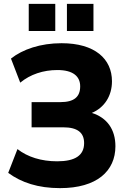

<svg xmlns="http://www.w3.org/2000/svg" viewBox="-20 -951 654 982"><path d="M287.1 11.2C475.6 11.2 570.3 -76.2 570.3 -203.1C570.3 -288.6 527.8 -349.1 449.7 -373.5C513.7 -400.4 552.7 -460 552.7 -535.2C552.7 -649.9 465.3 -730 294.9 -730C187 -730 95.7 -698.7 36.1 -651.4L83.5 -528.3C134.8 -570.8 201.7 -592.8 273.4 -592.8C355 -592.8 390.1 -559.6 390.1 -509.3C390.1 -455.6 358.9 -428.7 289.1 -428.7H141.6V-299.8H303.7C376.5 -299.8 410.2 -272.5 410.2 -219.2C410.2 -156.2 364.3 -126 272.5 -126C191.4 -126 121.1 -147.9 69.3 -188.5L22 -66.9C89.4 -17.1 175.3 11.2 287.1 11.2ZM458 -792.5V-931.2H322.3V-792.5ZM262.7 -792.5V-931.2H127V-792.5Z"/></svg>

Font: Winston ExtraBold
Style: Regular
Weight: 800
Designer: Vernon Adams, Kim Jin-seong, David Berlow, Cristiano Sobral
Foundry: The Winston Project Authors
Version: Version 3.004